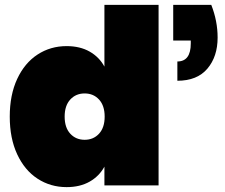

<svg xmlns="http://www.w3.org/2000/svg" viewBox="-20 -760 922 787"><path d="M20 -282Q20 -371 50.5 -436.5Q81 -502 134 -536.5Q187 -571 253 -571Q308 -571 347.5 -548.5Q387 -526 408 -487V-740H630V0H408V-77Q387 -38 347.5 -15.5Q308 7 253 7Q187 7 134 -27.5Q81 -62 50.5 -127.5Q20 -193 20 -282ZM846 -740Q872 -674 872 -606Q872 -528 830 -478.5Q788 -429 707 -429V-508Q762 -508 762 -582V-594H690V-740ZM409 -282Q409 -327 386 -352Q363 -377 327 -377Q291 -377 268 -352Q245 -327 245 -282Q245 -237 268 -212Q291 -187 327 -187Q363 -187 386 -212Q409 -237 409 -282Z"/></svg>

Font: Fz Poppins Black
Style: Regular
Weight: 900
Designer: Ninad Kale (Devanagari), Jonny Pinhorn (Latin)
Foundry: Indian Type Foundry
Version: Vit hóa bi Vntype.Com & FontZin.Com